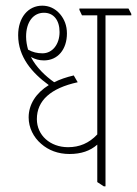

<svg xmlns="http://www.w3.org/2000/svg" viewBox="-20 -652 483 677"><path d="M225 -109C266 -109 298 -120 323 -142V-10L346 5H352V-598H443V-603L433 -622H260V-617L269 -598H323V-178C294 -147 260 -133 220 -133C157 -133 110 -175 110 -232C110 -297 158 -341 254 -362L240 -386C214 -380 191 -372 171 -362C140 -384 108 -414 89 -451C104 -443 118 -439 135 -439C184 -439 216 -478 216 -534C216 -562 207 -584 192 -602C174 -623 152 -632 129 -632C79 -632 44 -590 44 -528C44 -451 93 -395 152 -352C107 -324 81 -284 81 -238C81 -202 98 -168 125 -145C151 -122 185 -109 225 -109ZM72 -523C72 -574 97 -607 135 -607C169 -607 190 -581 190 -539C190 -496 165 -464 130 -464C111 -464 95 -468 79 -477C75 -491 72 -507 72 -523Z"/></svg>

Font: Noto Serif Devanagari ExtraCondensed Thin
Style: Regular
Weight: 100
Width: 2
Designer: Universal Thirst, Indian Type Foundry and the Monotype Design Team
Foundry: Monotype Imaging Inc.
Version: Version 2.004